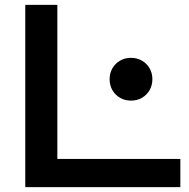

<svg xmlns="http://www.w3.org/2000/svg" viewBox="-20 -770 778 790"><path d="M216 -750V-59L157 -116H722V0H84V-750ZM519 -356Q494 -356 474 -367.5Q454 -379 442.5 -399Q431 -419 431 -444Q431 -469 442.5 -489Q454 -509 474 -520.5Q494 -532 519 -532Q544 -532 564 -520.5Q584 -509 595.5 -489Q607 -469 607 -444Q607 -419 595.5 -399Q584 -379 564 -367.5Q544 -356 519 -356Z"/></svg>

Font: Unbounded
Style: Regular
Weight: 400
Designer: Luke Prowse, Jean-Baptiste Morizot, Fátima Lázaro, Florian Runge
Foundry: NaN
Version: Version 1.701;gftools[0.9.28.dev5+ged2979d]